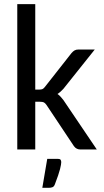

<svg xmlns="http://www.w3.org/2000/svg" viewBox="-20 -714 495 917"><path d="M62.5 0ZM148.4 -694.3V-286.1H168Q177.2 -286.1 182.9 -288.6Q188.5 -291 194.8 -299.3L321.8 -460.9Q328.6 -468.8 335.9 -473.1Q343.3 -477.5 354.5 -477.5H432.6L282.7 -289.6Q275.9 -282.2 269 -276.1Q262.2 -270 254.4 -265.1Q262.7 -259.8 269.3 -252.2Q275.9 -244.6 282.7 -236.3L442.4 0H365.2Q355 0 347.2 -3.7Q339.4 -7.3 333 -16.1L202.6 -211.9Q195.8 -221.7 189.7 -224.9Q183.6 -228 170.4 -228H148.4V0H62.5V-694.3ZM256.8 44.9Q267.6 44.9 270 50Q272.5 55.2 272.5 60.5Q272.5 64.9 271.2 73Q270 81.1 266.8 93.5Q263.7 106 257.6 123.8Q251.5 141.6 242.2 166Q238.3 176.8 231 179.9Q223.6 183.1 211.9 183.1H182.1L205.6 44.9Z"/></svg>

Font: Carlito
Style: Regular
Weight: 400
Designer: Lukasz Dziedzic
Foundry: tyPoland Lukasz Dziedzic
Version: Version 1.104